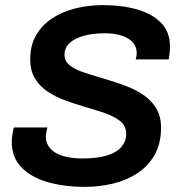

<svg xmlns="http://www.w3.org/2000/svg" viewBox="-20 -718 707 750"><path d="M312 12Q232 12 167 -6.5Q102 -25 64 -64Q26 -103 26 -163Q26 -177 28.5 -193Q31 -209 34 -220H165Q164 -214 161.5 -203.5Q159 -193 159 -185Q159 -158 176 -138.5Q193 -119 225 -109Q257 -99 301 -99Q361 -99 399 -111Q437 -123 455 -145Q473 -167 473 -195Q473 -226 450 -244.5Q427 -263 390 -276Q353 -289 310 -301Q273 -312 235.5 -325.5Q198 -339 166.5 -360Q135 -381 116.5 -411.5Q98 -442 98 -486Q98 -540 120.5 -579.5Q143 -619 182.5 -645.5Q222 -672 273.5 -685Q325 -698 382 -698Q457 -698 516 -681Q575 -664 609.5 -628.5Q644 -593 644 -536Q644 -527 643 -515.5Q642 -504 639 -486H510Q513 -497 513.5 -502.5Q514 -508 514 -511Q514 -547 480.5 -567.5Q447 -588 389 -588Q342 -588 306.5 -578Q271 -568 251.5 -549.5Q232 -531 232 -504Q232 -480 251 -464Q270 -448 302 -437Q334 -426 372 -415Q412 -403 453.5 -389Q495 -375 530.5 -353.5Q566 -332 587.5 -299.5Q609 -267 609 -220Q609 -156 583.5 -112Q558 -68 515.5 -40.5Q473 -13 420 -0.5Q367 12 312 12Z"/></svg>

Font: Archivo Variable SemiBold
Style: Italic
Weight: 600
Italic angle: -10°
Designer: Hector Gatti
Foundry: Omnibus-Type
Version: Version 2.001